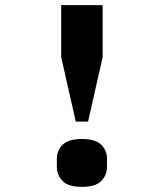

<svg xmlns="http://www.w3.org/2000/svg" viewBox="-20 -718 640 750"><path d="M276 -243 219 -495V-698H381V-495L324 -243ZM300 12Q247 12 224.5 -11Q202 -34 202 -66V-98Q202 -130 224.5 -152.5Q247 -175 300 -175Q353 -175 375.5 -152.5Q398 -130 398 -98V-66Q398 -34 375.5 -11Q353 12 300 12Z"/></svg>

Font: Lilex
Style: Regular
Weight: 400
Monospace: yes
Designer: Mike Abbink, Paul van der Laan, Pieter van Rosmalen, Mikhael Khrustik
Foundry: Mikhael Khrustik
Version: Version 2.510